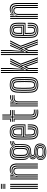

<svg xmlns="http://www.w3.org/2000/svg" viewBox="1547 -2387 1022 4156"><g transform="rotate(-90 2058.0 -309.0)"><path d="M48 -781V-800H156V-781ZM48 -705.5V-724.5H156V-705.5ZM48 -743.2V-762.2H156V-743.2ZM134.2 0V-600H156V0ZM48 0V-600H69.5V0ZM91 0V-600H112.8V0Z M575.2 0V-440.8Q575.2 -459.8 573 -485.1Q570.8 -510.5 559.9 -534.4Q549 -558.2 524.4 -574.1Q499.8 -590 454.8 -590Q412.2 -590 383 -572Q353.8 -554 332.2 -519.5H327L335.2 -600H356.8L357 -592L345.2 -553.2H349.2Q370.2 -580.2 396.5 -594.5Q422.8 -608.8 461.5 -608.8Q502.5 -608.8 528.4 -596.6Q554.2 -584.5 568.4 -565Q582.5 -545.5 588.5 -523.2Q594.5 -501 595.6 -480.1Q596.8 -459.2 596.8 -444.8V0ZM251.8 0V-600H273.2V0ZM338.2 0V-427Q338.2 -456.8 349.5 -480.1Q360.8 -503.5 382.6 -517.1Q404.5 -530.8 435.8 -530.8Q463.8 -530.8 479.1 -520.8Q494.5 -510.8 501.2 -495.4Q508 -480 509.2 -463.2Q510.5 -446.5 510.5 -432.5V0H489V-431.2Q489 -447.2 487.1 -466Q485.2 -484.8 473.5 -498.2Q461.8 -511.8 432.5 -511.8Q409.5 -511.8 393.4 -501.4Q377.2 -491 369 -472.5Q360.8 -454 360.8 -429V0ZM294.8 0V-600H316.2L312.2 -474H317.2Q335.8 -519.8 368.1 -545.4Q400.5 -571 448.5 -570.5Q505.2 -570.2 529.4 -537.1Q553.5 -504 553.5 -439.2V0H532V-436.5Q532 -489 513.4 -520.4Q494.8 -551.8 440.8 -551.8Q400.2 -551.8 372.5 -533.2Q344.8 -514.8 330.6 -485.8Q316.5 -456.8 316.5 -425.2V0Z M847.2 182Q766 182 721.4 153.6Q676.8 125.2 672.8 66Q672 57 672.5 48.4Q673 39.8 674.5 31.8Q678 7.5 695.8 -10.5Q713.5 -28.5 738 -35.5V-39.8Q713.8 -47.8 702.5 -61.9Q691.2 -76 688.2 -97Q687.8 -101.8 687.8 -107.9Q687.8 -114 688.2 -119.8Q691.2 -145 705.5 -161Q719.8 -177 746.8 -186.5V-191.2Q721 -200.5 699.9 -227.1Q678.8 -253.8 676.5 -299.5Q675.5 -320.2 675.1 -339Q674.8 -357.8 674.8 -376.4Q674.8 -395 675.1 -414.8Q675.5 -434.5 676.5 -456.8Q680.5 -538.5 721.2 -573.5Q762 -608.5 847.8 -608.5Q902.8 -608.5 929.2 -593Q955.8 -577.5 967 -550.2H971.2Q983 -571.5 1003.4 -582.4Q1023.8 -593.2 1045 -597Q1066.2 -600.8 1080.5 -600V-582.5Q1032 -583 1005.4 -567.2Q978.8 -551.5 968.8 -523.8H964.5Q956 -556 930.9 -573.4Q905.8 -590.8 847.8 -590.8Q772 -590.8 736.9 -559.2Q701.8 -527.8 698.2 -456.5Q697 -429 696.5 -405Q696 -381 696.4 -355.9Q696.8 -330.8 698 -300Q700.8 -250.5 721.9 -225Q743 -199.5 774 -191.2V-186.5Q741.5 -177.8 725.6 -161.4Q709.8 -145 706.5 -120.2Q705.5 -114.5 705.6 -108.5Q705.8 -102.5 706.5 -96.5Q708.8 -77 720.8 -63Q732.8 -49 760.8 -40.5V-36.2Q730.2 -26.5 713.5 -10Q696.8 6.5 692.2 31.8Q690.2 40.2 689.5 48.5Q688.8 56.8 689.5 66Q694.2 120.5 733.2 143.5Q772.2 166.5 847.2 166.5Q924.2 166.5 963.5 143.6Q1002.8 120.8 1009.8 66Q1011 57.8 1010.9 49.4Q1010.8 41 1009.5 31.8Q1004 -19.2 965.9 -39.9Q927.8 -60.5 851.2 -62.5Q817 -63.5 799 -67.5Q781 -71.5 773 -78.9Q765 -86.2 760.8 -96.5Q758.8 -101.5 758.1 -108.6Q757.5 -115.8 758.8 -120.5Q765.2 -145.5 782.8 -155Q800.2 -164.5 847.8 -163.8Q919 -163 954.6 -194.4Q990.2 -225.8 994.8 -299.2Q996.2 -327 996.6 -352.1Q997 -377.2 996.8 -403.4Q996.5 -429.5 995.5 -460.5Q994.5 -495.8 1015.5 -515.4Q1036.5 -535 1080.5 -533.2V-515.8Q1045.8 -516.5 1030 -502.6Q1014.2 -488.8 1015.2 -456.8Q1016.2 -428.2 1016.4 -402.4Q1016.5 -376.5 1016.1 -351.2Q1015.8 -326 1014.2 -299.2Q1009.2 -217.5 970.8 -182Q932.2 -146.5 847.8 -146.2Q818.8 -146.2 804.9 -143.2Q791 -140.2 786 -133.6Q781 -127 778.2 -116.2Q777.8 -114.5 777.8 -110.5Q777.8 -106.5 779.2 -103.2Q782.5 -94.5 788.2 -89.6Q794 -84.8 808.2 -82.5Q822.5 -80.2 851.2 -79.5Q936.8 -77.2 979.8 -53.1Q1022.8 -29 1029 31.8Q1030 41.2 1030 49.1Q1030 57 1029 66Q1022.5 125.5 977.8 153.8Q933 182 847.2 182ZM847.2 135.8Q893.2 135.8 919.8 127.9Q946.2 120 958.4 104.5Q970.5 89 973.5 66.2Q974.8 59.2 974.6 50.9Q974.5 42.5 972.8 31.5Q969.8 7.5 955.1 -5.9Q940.5 -19.2 914.5 -25.4Q888.5 -31.5 851.2 -33.5Q793.5 -36.8 763.4 -21.5Q733.2 -6.2 724.5 31.8Q722.2 40.2 721.8 48.8Q721.2 57.2 722.2 66.5Q726.8 107 758.1 121.4Q789.5 135.8 847.2 135.8ZM847.2 120.8Q793.8 120.8 768.1 109Q742.5 97.2 739 66.2Q737.5 58 738.1 48.6Q738.8 39.2 740.8 31.5Q747.2 0.2 773.9 -10.6Q800.5 -21.5 852.2 -20Q884 -19.2 905.6 -14.8Q927.2 -10.2 939.8 0.5Q952.2 11.2 955.2 31.8Q957.5 41 957.5 49.2Q957.5 57.5 956 66.2Q951 98.2 925 109.5Q899 120.8 847.2 120.8ZM847.2 104.8Q873.5 104.8 892.1 102Q910.8 99.2 921.9 91Q933 82.8 936.2 66.5Q939.2 57.5 939.1 49.1Q939 40.8 935.5 31.8Q933 17.2 922.2 10.1Q911.5 3 893.6 0.2Q875.8 -2.5 851.2 -3.2Q807.5 -5 785.8 3Q764 11 760 31.2Q756 40 755.4 49.1Q754.8 58.2 757.5 66.5Q762 90 783.8 97.4Q805.5 104.8 847.2 104.8ZM847.2 151.8Q777.5 151.8 743.2 133.2Q709 114.8 704.8 66.8Q704 57.2 704.5 49Q705 40.8 706.8 31.8Q711.2 2.2 730.8 -14.4Q750.2 -31 788.2 -38V-42.2Q756.8 -47.2 741.8 -60.4Q726.8 -73.5 722 -96.8Q720.8 -103 720.6 -107.9Q720.5 -112.8 721.2 -120.2Q723.5 -146.5 743.8 -163.2Q764 -180 800.8 -186.5V-191Q762.8 -200 742.5 -225.2Q722.2 -250.5 719.5 -302Q718.5 -325.2 718.1 -349Q717.8 -372.8 718.1 -398.6Q718.5 -424.5 719.8 -454.8Q722.8 -519.8 753.9 -546.5Q785 -573.2 847.8 -573.2Q901 -573.2 926.2 -554.8Q951.5 -536.2 961 -493.2H965.2Q974.2 -519.8 988 -536Q1001.8 -552.2 1024.1 -559.8Q1046.5 -567.2 1080.5 -567.2V-549.8Q1027.5 -551.2 999.9 -526.9Q972.2 -502.5 974.8 -456.2Q976 -430.2 976.1 -402.6Q976.2 -375 976 -349.1Q975.8 -323.2 974.8 -302.5Q970.5 -233.8 938.4 -206.9Q906.2 -180 847.8 -180.5Q822.2 -181 799.5 -175Q776.8 -169 761.5 -156.4Q746.2 -143.8 742.2 -124.2Q741 -118 741 -110.5Q741 -103 742.2 -97.5Q748.5 -70.5 773 -60.8Q797.5 -51 851.5 -49.5Q895.5 -48.5 926 -39.6Q956.5 -30.8 973.5 -13.1Q990.5 4.5 993.5 32Q994.8 41.2 994.9 49.5Q995 57.8 993.8 66.2Q987.2 113.2 951.2 132.5Q915.2 151.8 847.2 151.8ZM847.8 -200.2Q899.2 -200.2 924.9 -223.8Q950.5 -247.2 953.8 -303.8Q954.8 -324.5 955.2 -348.6Q955.8 -372.8 955.6 -399.4Q955.5 -426 954.5 -453.8Q952 -512 924.5 -533.9Q897 -555.8 847.8 -555.8Q795 -555.8 769.5 -532.4Q744 -509 741.2 -453.2Q739.5 -413.5 739.6 -375.4Q739.8 -337.2 741.2 -303Q744 -249 769.6 -224.6Q795.2 -200.2 847.8 -200.2ZM847.8 -217.8Q807.2 -217.8 786.2 -237Q765.2 -256.2 762.8 -304.2Q761.2 -340 761.2 -378.1Q761.2 -416.2 762.8 -452Q765.2 -499.8 785.9 -519Q806.5 -538.2 847.8 -538.2Q890 -538.2 910.4 -519Q930.8 -499.8 932.8 -453Q934 -427.2 934.1 -401.9Q934.2 -376.5 933.8 -352.1Q933.2 -327.8 932.2 -304.8Q929.5 -257 908.9 -237.4Q888.2 -217.8 847.8 -217.8ZM847.8 -235.2Q877.5 -235.2 892.9 -251Q908.2 -266.8 910.5 -306.5Q911.8 -328.8 912.1 -352.6Q912.5 -376.5 912.4 -401.5Q912.2 -426.5 911.2 -452Q909.5 -490.2 894.1 -505.5Q878.8 -520.8 847.8 -520.8Q817.2 -520.8 801.8 -505.2Q786.2 -489.8 784.5 -451Q783 -415 782.9 -378.2Q782.8 -341.5 784.5 -305.2Q786.2 -266.2 802 -250.8Q817.8 -235.2 847.8 -235.2Z M1284 8.5Q1199.5 8.5 1160.8 -25.9Q1122 -60.2 1118.2 -141Q1117.2 -169 1116.6 -210.6Q1116 -252.2 1116 -298.1Q1116 -344 1116.6 -386Q1117.2 -428 1118.2 -457Q1122.8 -539 1161.8 -573.8Q1200.8 -608.5 1282.8 -608.5Q1364 -608.5 1401.9 -574.8Q1439.8 -541 1443.2 -461Q1444 -444 1444.4 -422.2Q1444.8 -400.5 1444.8 -375.5Q1444.8 -350.5 1444.2 -323.5Q1443.8 -296.5 1442.2 -269H1224Q1224.2 -246.8 1224.5 -224.8Q1224.8 -202.8 1225.1 -183.4Q1225.5 -164 1226 -149.2Q1228 -111.8 1240.8 -95.5Q1253.5 -79.2 1284 -79.2Q1311 -79.2 1322.2 -94.1Q1333.5 -109 1335.2 -146.2Q1336 -158 1335.8 -176.9Q1335.5 -195.8 1334.2 -219.5H1356Q1357 -195.8 1357.2 -176.9Q1357.5 -158 1357 -145.2Q1355 -99.2 1338.4 -80.5Q1321.8 -61.8 1284 -61.8Q1242.5 -61.8 1224.2 -81.1Q1206 -100.5 1204.2 -147Q1203.8 -163.8 1203.2 -187Q1202.8 -210.2 1202.6 -236.1Q1202.5 -262 1202.5 -286.5H1421.5Q1422.5 -310.2 1422.9 -334.2Q1423.2 -358.2 1423.2 -381Q1423.2 -403.8 1422.9 -423.9Q1422.5 -444 1421.8 -460Q1418.2 -532 1385.2 -561.4Q1352.2 -590.8 1282.8 -590.8Q1210.5 -590.8 1177.2 -559.5Q1144 -528.2 1140 -455.8Q1138.8 -425.8 1138.1 -383.5Q1137.5 -341.2 1137.5 -296Q1137.5 -250.8 1138.1 -210.2Q1138.8 -169.8 1139.8 -143Q1143.2 -71.2 1176.4 -40.2Q1209.5 -9.2 1284 -9.2Q1355.2 -9.2 1386.8 -39.8Q1418.2 -70.2 1421.8 -142Q1422.2 -153 1422.2 -166Q1422.2 -179 1421.9 -192.6Q1421.5 -206.2 1420.8 -219.5H1442.2Q1443.2 -201.2 1443.8 -180.1Q1444.2 -159 1443.2 -141.2Q1439.8 -60.5 1403 -26Q1366.2 8.5 1284 8.5ZM1284 -26.8Q1221.5 -26.8 1193 -53.4Q1164.5 -80 1161.2 -143.8Q1160.2 -171.8 1159.8 -212.8Q1159.2 -253.8 1159.2 -299.1Q1159.2 -344.5 1159.8 -385.6Q1160.2 -426.8 1161.5 -454.2Q1165 -519 1193.4 -546.1Q1221.8 -573.2 1282.8 -573.2Q1341 -573.2 1369.1 -548Q1397.2 -522.8 1400 -459.5Q1401 -442.2 1401.4 -418Q1401.8 -393.8 1401.6 -364.8Q1401.5 -335.8 1400.5 -304H1181Q1180.8 -256.8 1181 -220.5Q1181.2 -184.2 1181.8 -145.5Q1182.5 -91 1205.8 -67.6Q1229 -44.2 1284 -44.2Q1330.5 -44.2 1353.1 -65.6Q1375.8 -87 1378.5 -143.2Q1379 -158.8 1378.8 -178.1Q1378.5 -197.5 1377.5 -219.5H1399Q1400 -199.2 1400.4 -179.6Q1400.8 -160 1400 -142.8Q1397.2 -79.5 1370.8 -53.1Q1344.2 -26.8 1284 -26.8ZM1181 -321.5H1379.2Q1380 -349.5 1380 -375Q1380 -400.5 1379.6 -422Q1379.2 -443.5 1378.5 -459Q1376 -514.8 1352 -535.2Q1328 -555.8 1282.8 -555.8Q1233.2 -555.8 1209.6 -532.6Q1186 -509.5 1183 -453Q1182.2 -435 1181.8 -398.5Q1181.2 -362 1181 -321.5ZM1202.5 -339.2Q1202.8 -357 1203 -376.8Q1203.2 -396.5 1203.6 -415.9Q1204 -435.2 1204.5 -451.8Q1207 -499 1225.2 -518.6Q1243.5 -538.2 1282.8 -538.2Q1321.2 -538.2 1338.1 -519.5Q1355 -500.8 1357 -457Q1357.5 -445.8 1357.9 -427.5Q1358.2 -409.2 1358.2 -386.5Q1358.2 -363.8 1357.8 -339.2ZM1224.5 -356.8H1336.2Q1336.5 -377.2 1336.5 -396.6Q1336.5 -416 1336.1 -431.6Q1335.8 -447.2 1335.2 -456.2Q1333.8 -491.5 1321.6 -506.1Q1309.5 -520.8 1282.8 -520.8Q1254 -520.8 1241 -505Q1228 -489.2 1226.2 -450.8Q1225.8 -437.8 1225.4 -423.1Q1225 -408.5 1224.8 -392.1Q1224.5 -375.8 1224.5 -356.8Z M1718 -29.5Q1647 -29.5 1619.9 -56Q1592.8 -82.5 1592.8 -141.2V-543.2H1500.5V-562.2H1592.8V-770H1614.2V-562.2H1754.2V-543.2H1614.2V-141.2Q1614.2 -91.5 1636.8 -69.9Q1659.2 -48.2 1718 -48.2Q1729.2 -48.2 1740.6 -48.9Q1752 -49.5 1764.2 -50.8V-32.5Q1754.2 -30.8 1742.9 -30.1Q1731.5 -29.5 1718 -29.5ZM1718 8.5Q1625.5 8.5 1587.5 -26.2Q1549.5 -61 1549.5 -141.2V-505.5H1500.5V-524.5H1571V-141.2Q1571 -72.2 1603.4 -41.4Q1635.8 -10.5 1718 -10.5Q1731.8 -10.5 1743.4 -11.4Q1755 -12.2 1764.2 -14.2V4Q1746.5 8.5 1718 8.5ZM1718 -67Q1671 -67 1653.4 -84.1Q1635.8 -101.2 1635.8 -141.2V-524.5H1754.2V-505.5H1657.5V-141.2Q1657.5 -111 1670.1 -98.5Q1682.8 -86 1718 -86Q1736.2 -86 1747.6 -86.4Q1759 -86.8 1764.2 -87.5V-69.5Q1756.2 -68.5 1745 -67.8Q1733.8 -67 1718 -67ZM1500.5 -581V-600H1549.5V-770H1571V-581ZM1635.8 -581V-770H1657.5V-600H1754.2V-581Z M1875.2 0V-600H1896.8L1897 -548L1892.8 -474H1897.8Q1916.5 -520 1950 -542.1Q1983.5 -564.2 2031.2 -564.2Q2043.5 -564.2 2056.4 -563.9Q2069.2 -563.5 2075.8 -562.8V-544Q2068.5 -544.5 2054.4 -544.9Q2040.2 -545.2 2027.2 -545.2Q1984.2 -545.2 1955.1 -527.8Q1926 -510.2 1911.5 -482.8Q1897 -455.2 1897 -425.2V0ZM1832.2 0V-600H1853.8V0ZM1918.8 0V-427Q1918.8 -472.2 1945.8 -498.4Q1972.8 -524.5 2017.8 -524.5Q2032.5 -524.5 2047.4 -524.5Q2062.2 -524.5 2075.8 -524.5V-505.2Q2062.5 -505.5 2047 -505.4Q2031.5 -505.2 2017.8 -505.2Q1978.2 -505.2 1959.9 -485.1Q1941.5 -465 1941.5 -429V0ZM1907.5 -519.5 1918.2 -583V-600H1940L1940.2 -595.8L1925.8 -553.2H1929.8Q1947 -576.5 1977.8 -589.5Q2008.5 -602.5 2041 -602.5Q2048.5 -602.5 2057.5 -602Q2066.5 -601.5 2075.8 -600.8V-581.8Q2068 -582.8 2059.8 -583.1Q2051.5 -583.5 2042.2 -583.5Q1999.5 -583.5 1967 -568.8Q1934.5 -554 1912.8 -519.5Z M2298.2 8.5Q2213 8.5 2173.8 -30Q2134.5 -68.5 2130.5 -156.5Q2128.2 -210.2 2127.5 -257.8Q2126.8 -305.2 2127.5 -351Q2128.2 -396.8 2130.5 -444.2Q2135 -532 2174 -570.2Q2213 -608.5 2298.2 -608.5Q2384.2 -608.5 2422.8 -569.6Q2461.2 -530.8 2465.2 -443.8Q2468.8 -362.5 2468.6 -294.5Q2468.5 -226.5 2465.5 -156.2Q2461 -67.5 2421.6 -29.5Q2382.2 8.5 2298.2 8.5ZM2298.2 -9.2Q2371.8 -9.2 2405.8 -43.5Q2439.8 -77.8 2443.8 -157.2Q2447 -227 2447.1 -293.2Q2447.2 -359.5 2443.8 -442.8Q2440.2 -520.2 2407.1 -555.5Q2374 -590.8 2298.2 -590.8Q2223.5 -590.8 2189.6 -556Q2155.8 -521.2 2152 -442Q2150 -399.8 2149.2 -355.5Q2148.5 -311.2 2149.1 -262.2Q2149.8 -213.2 2152.2 -156.5Q2156 -74.5 2192 -41.9Q2228 -9.2 2298.2 -9.2ZM2298.2 -26.8Q2237 -26.8 2206.9 -56.6Q2176.8 -86.5 2173.5 -159.5Q2171.8 -206.5 2171 -254.1Q2170.2 -301.8 2170.9 -348.8Q2171.5 -395.8 2173.5 -440.2Q2177 -511.2 2205.8 -542.2Q2234.5 -573.2 2298.2 -573.2Q2358.5 -573.2 2388.8 -544Q2419 -514.8 2422 -443Q2424.2 -390.2 2425 -342.8Q2425.8 -295.2 2425.1 -250.2Q2424.5 -205.2 2422.5 -160.2Q2419 -87.8 2389.8 -57.2Q2360.5 -26.8 2298.2 -26.8ZM2298.2 -44.2Q2349.2 -44.2 2373.5 -70.9Q2397.8 -97.5 2400.8 -160.8Q2403.5 -219.5 2403.8 -289.8Q2404 -360 2400.8 -439.8Q2398 -503.5 2373.2 -529.6Q2348.5 -555.8 2298.2 -555.8Q2247 -555.8 2222.6 -529.2Q2198.2 -502.8 2195 -439.5Q2193.5 -400.8 2192.6 -356.5Q2191.8 -312.2 2192.4 -263.1Q2193 -214 2195.2 -160.2Q2198 -95.8 2223.2 -70Q2248.5 -44.2 2298.2 -44.2ZM2298.2 -61.8Q2259 -61.8 2239.1 -84Q2219.2 -106.2 2216.8 -161Q2214.8 -210.2 2214.1 -256.1Q2213.5 -302 2214.1 -347.1Q2214.8 -392.2 2216.8 -438.5Q2219.2 -492.2 2238.4 -515.2Q2257.5 -538.2 2298.2 -538.2Q2336.8 -538.2 2356.8 -516.5Q2376.8 -494.8 2379 -439.2Q2382 -365.5 2382.1 -296Q2382.2 -226.5 2379.2 -161.8Q2376.8 -107.5 2357.5 -84.6Q2338.2 -61.8 2298.2 -61.8ZM2298.2 -79.2Q2328.5 -79.2 2342.1 -99.2Q2355.8 -119.2 2357.5 -162.8Q2360.2 -223.8 2360.5 -290.6Q2360.8 -357.5 2357.5 -438.2Q2355.8 -482 2341.8 -501.4Q2327.8 -520.8 2298.2 -520.8Q2267.5 -520.8 2254 -500.8Q2240.5 -480.8 2238.2 -437.5Q2236.5 -392.5 2235.8 -349.2Q2235 -306 2235.8 -260.4Q2236.5 -214.8 2238.5 -161.8Q2240.2 -116.8 2254.9 -98Q2269.5 -79.2 2298.2 -79.2Z M2598.5 0V-800H2620.2V-541.2L2616.5 -255H2628.8L2767 -531.5L2801.8 -600H2825.8L2712.8 -373.5L2851 0H2828L2698.8 -351.2L2620.2 -204.8V0ZM2641.8 0V-204.2L2695 -305.5L2807.8 0H2784.5L2691.2 -256L2663.5 -198.2V0ZM2555.5 0V-800H2577V0ZM2871.5 0 2733.8 -373.5 2848 -600H2873L2758 -372.2L2894.5 0ZM2627.8 -298 2641.8 -556.2V-800H2663.5V-572L2645.8 -363.5H2653L2739 -565.8L2753.5 -600H2778.5L2756 -551.5L2636.5 -298Z M2986.8 0V-800H3008.5V-541.2L3004.8 -255H3017L3155.2 -531.5L3190 -600H3214L3101 -373.5L3239.2 0H3216.2L3087 -351.2L3008.5 -204.8V0ZM3030 0V-204.2L3083.2 -305.5L3196 0H3172.8L3079.5 -256L3051.8 -198.2V0ZM2943.8 0V-800H2965.2V0ZM3259.8 0 3122 -373.5 3236.2 -600H3261.2L3146.2 -372.2L3282.8 0ZM3016 -298 3030 -556.2V-800H3051.8V-572L3034 -363.5H3041.2L3127.2 -565.8L3141.8 -600H3166.8L3144.2 -551.5L3024.8 -298Z M3483.2 8.5Q3398.8 8.5 3360 -25.9Q3321.2 -60.2 3317.5 -141Q3316.5 -169 3315.9 -210.6Q3315.2 -252.2 3315.2 -298.1Q3315.2 -344 3315.9 -386Q3316.5 -428 3317.5 -457Q3322 -539 3361 -573.8Q3400 -608.5 3482 -608.5Q3563.2 -608.5 3601.1 -574.8Q3639 -541 3642.5 -461Q3643.2 -444 3643.6 -422.2Q3644 -400.5 3644 -375.5Q3644 -350.5 3643.5 -323.5Q3643 -296.5 3641.5 -269H3423.2Q3423.5 -246.8 3423.8 -224.8Q3424 -202.8 3424.4 -183.4Q3424.8 -164 3425.2 -149.2Q3427.2 -111.8 3440 -95.5Q3452.8 -79.2 3483.2 -79.2Q3510.2 -79.2 3521.5 -94.1Q3532.8 -109 3534.5 -146.2Q3535.2 -158 3535 -176.9Q3534.8 -195.8 3533.5 -219.5H3555.2Q3556.2 -195.8 3556.5 -176.9Q3556.8 -158 3556.2 -145.2Q3554.2 -99.2 3537.6 -80.5Q3521 -61.8 3483.2 -61.8Q3441.8 -61.8 3423.5 -81.1Q3405.2 -100.5 3403.5 -147Q3403 -163.8 3402.5 -187Q3402 -210.2 3401.9 -236.1Q3401.8 -262 3401.8 -286.5H3620.8Q3621.8 -310.2 3622.1 -334.2Q3622.5 -358.2 3622.5 -381Q3622.5 -403.8 3622.1 -423.9Q3621.8 -444 3621 -460Q3617.5 -532 3584.5 -561.4Q3551.5 -590.8 3482 -590.8Q3409.8 -590.8 3376.5 -559.5Q3343.2 -528.2 3339.2 -455.8Q3338 -425.8 3337.4 -383.5Q3336.8 -341.2 3336.8 -296Q3336.8 -250.8 3337.4 -210.2Q3338 -169.8 3339 -143Q3342.5 -71.2 3375.6 -40.2Q3408.8 -9.2 3483.2 -9.2Q3554.5 -9.2 3586 -39.8Q3617.5 -70.2 3621 -142Q3621.5 -153 3621.5 -166Q3621.5 -179 3621.1 -192.6Q3620.8 -206.2 3620 -219.5H3641.5Q3642.5 -201.2 3643 -180.1Q3643.5 -159 3642.5 -141.2Q3639 -60.5 3602.2 -26Q3565.5 8.5 3483.2 8.5ZM3483.2 -26.8Q3420.8 -26.8 3392.2 -53.4Q3363.8 -80 3360.5 -143.8Q3359.5 -171.8 3359 -212.8Q3358.5 -253.8 3358.5 -299.1Q3358.5 -344.5 3359 -385.6Q3359.5 -426.8 3360.8 -454.2Q3364.2 -519 3392.6 -546.1Q3421 -573.2 3482 -573.2Q3540.2 -573.2 3568.4 -548Q3596.5 -522.8 3599.2 -459.5Q3600.2 -442.2 3600.6 -418Q3601 -393.8 3600.9 -364.8Q3600.8 -335.8 3599.8 -304H3380.2Q3380 -256.8 3380.2 -220.5Q3380.5 -184.2 3381 -145.5Q3381.8 -91 3405 -67.6Q3428.2 -44.2 3483.2 -44.2Q3529.8 -44.2 3552.4 -65.6Q3575 -87 3577.8 -143.2Q3578.2 -158.8 3578 -178.1Q3577.8 -197.5 3576.8 -219.5H3598.2Q3599.2 -199.2 3599.6 -179.6Q3600 -160 3599.2 -142.8Q3596.5 -79.5 3570 -53.1Q3543.5 -26.8 3483.2 -26.8ZM3380.2 -321.5H3578.5Q3579.2 -349.5 3579.2 -375Q3579.2 -400.5 3578.9 -422Q3578.5 -443.5 3577.8 -459Q3575.2 -514.8 3551.2 -535.2Q3527.2 -555.8 3482 -555.8Q3432.5 -555.8 3408.9 -532.6Q3385.2 -509.5 3382.2 -453Q3381.5 -435 3381 -398.5Q3380.5 -362 3380.2 -321.5ZM3401.8 -339.2Q3402 -357 3402.2 -376.8Q3402.5 -396.5 3402.9 -415.9Q3403.2 -435.2 3403.8 -451.8Q3406.2 -499 3424.5 -518.6Q3442.8 -538.2 3482 -538.2Q3520.5 -538.2 3537.4 -519.5Q3554.2 -500.8 3556.2 -457Q3556.8 -445.8 3557.1 -427.5Q3557.5 -409.2 3557.5 -386.5Q3557.5 -363.8 3557 -339.2ZM3423.8 -356.8H3535.5Q3535.8 -377.2 3535.8 -396.6Q3535.8 -416 3535.4 -431.6Q3535 -447.2 3534.5 -456.2Q3533 -491.5 3520.9 -506.1Q3508.8 -520.8 3482 -520.8Q3453.2 -520.8 3440.2 -505Q3427.2 -489.2 3425.5 -450.8Q3425 -437.8 3424.6 -423.1Q3424.2 -408.5 3424 -392.1Q3423.8 -375.8 3423.8 -356.8Z M4049.5 0V-440.8Q4049.5 -459.8 4047.2 -485.1Q4045 -510.5 4034.1 -534.4Q4023.2 -558.2 3998.6 -574.1Q3974 -590 3929 -590Q3886.5 -590 3857.2 -572Q3828 -554 3806.5 -519.5H3801.2L3809.5 -600H3831L3831.2 -592L3819.5 -553.2H3823.5Q3844.5 -580.2 3870.8 -594.5Q3897 -608.8 3935.8 -608.8Q3976.8 -608.8 4002.6 -596.6Q4028.5 -584.5 4042.6 -565Q4056.8 -545.5 4062.8 -523.2Q4068.8 -501 4069.9 -480.1Q4071 -459.2 4071 -444.8V0ZM3726 0V-600H3747.5V0ZM3812.5 0V-427Q3812.5 -456.8 3823.8 -480.1Q3835 -503.5 3856.9 -517.1Q3878.8 -530.8 3910 -530.8Q3938 -530.8 3953.4 -520.8Q3968.8 -510.8 3975.5 -495.4Q3982.2 -480 3983.5 -463.2Q3984.8 -446.5 3984.8 -432.5V0H3963.2V-431.2Q3963.2 -447.2 3961.4 -466Q3959.5 -484.8 3947.8 -498.2Q3936 -511.8 3906.8 -511.8Q3883.8 -511.8 3867.6 -501.4Q3851.5 -491 3843.2 -472.5Q3835 -454 3835 -429V0ZM3769 0V-600H3790.5L3786.5 -474H3791.5Q3810 -519.8 3842.4 -545.4Q3874.8 -571 3922.8 -570.5Q3979.5 -570.2 4003.6 -537.1Q4027.8 -504 4027.8 -439.2V0H4006.2V-436.5Q4006.2 -489 3987.6 -520.4Q3969 -551.8 3915 -551.8Q3874.5 -551.8 3846.8 -533.2Q3819 -514.8 3804.9 -485.8Q3790.8 -456.8 3790.8 -425.2V0Z"/></g></svg>

Font: Big Shoulders Inline Display Thin
Style: Bold
Weight: 700
Version: Version 2.002